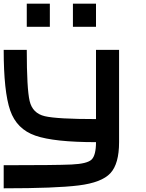

<svg xmlns="http://www.w3.org/2000/svg" viewBox="-20 -895 790 1040"><path d="M0 -625H125Q125 -414.1 140.6 -347.7Q156.2 -281.2 222.7 -265.6Q289.1 -250 500 -250V-625H625V-125Q625 -7.8 578.1 43Q531.2 93.8 406.2 109.4Q281.2 125 0 125V0Q281.2 0 367.2 -3.9Q453.1 -7.8 476.6 -31.2Q500 -54.7 500 -125Q273.4 -125 171.9 -160.2Q70.3 -195.3 35.2 -296.9Q0 -398.4 0 -625ZM500 -875V-750H375V-875ZM250 -875V-750H125V-875Z"/></svg>

Font: CraftyPE
Style: Regular
Weight: 400
Designer: Erek Butcher
Foundry: Haunted Coop
Version: Version 0.018;April 4, 2024;FontCreator 15.0.0.2962 64-bit